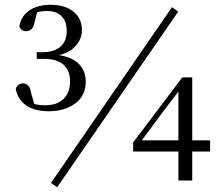

<svg xmlns="http://www.w3.org/2000/svg" viewBox="-20 -758 931 806"><path d="M185 -291Q126 -291 90.5 -315Q55 -339 46 -385Q51 -398 59 -403Q67 -408 76 -408Q89 -408 98 -399Q107 -390 111 -366L128 -307L101 -330Q117 -323 132.5 -319.5Q148 -316 168 -316Q220 -316 247 -343Q274 -370 274 -417Q274 -461 247 -486Q220 -511 163 -511H134V-539H160Q206 -539 233 -561.5Q260 -584 260 -628Q260 -669 238 -690.5Q216 -712 176 -712Q161 -712 145.5 -709Q130 -706 111 -699L139 -719L125 -664Q121 -643 111.5 -635Q102 -627 89 -627Q69 -627 61 -647Q66 -678 85 -698.5Q104 -719 132 -728.5Q160 -738 191 -738Q254 -738 289 -708.5Q324 -679 324 -633Q324 -590 291.5 -559Q259 -528 197 -521L195 -530Q268 -526 304 -496Q340 -466 340 -415Q340 -356 295.5 -323.5Q251 -291 185 -291ZM729 0V-139V-154V-383H722L755 -408L659 -282L565 -155L570 -181V-169H862V-122H539V-160L745 -433H787V0ZM220 28 194 10 702 -728 728 -709Z"/></svg>

Font: Noto Serif JP ExtraLight
Style: Regular
Weight: 400
Version: Version 2.003-H1;hotconv 1.1.1;makeotfexe 2.6.0